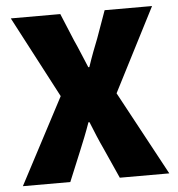

<svg xmlns="http://www.w3.org/2000/svg" viewBox="-49 -696 686 742"><g transform="rotate(-5 294.0 -325.0)"><path d="M10 0H194L242 -116C256 -150 270 -184 284 -224H288C304 -184 318 -150 334 -116L386 0H578L402 -326L568 -650H384L346 -544C334 -514 320 -478 306 -436H302C284 -478 270 -514 256 -544L212 -650H20L186 -334Z"/></g></svg>

Font: Source Sans Pro Black
Style: Regular
Weight: 900
Designer: Paul D. Hunt
Foundry: Adobe Systems Incorporated
Version: Version 3.006;hotconv 1.0.111;makeotfexe 2.5.65597